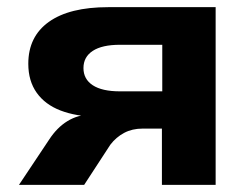

<svg xmlns="http://www.w3.org/2000/svg" viewBox="-20 -516 703 536"><path d="M33 0 117 -126Q139 -160 168.5 -178Q198 -196 233 -196H252L250 -190Q192 -191 149 -207.5Q106 -224 82.5 -257Q59 -290 59 -338Q59 -414 116.5 -455Q174 -496 282 -496H582V0H432V-157H378Q349 -157 326.5 -145Q304 -133 288 -112L215 0ZM315 -261H433V-391H315Q265 -391 239 -374Q213 -357 213 -326Q213 -295 239 -278Q265 -261 315 -261Z"/></svg>

Font: Nunito Sans 10pt SemiExpanded ExtraBold
Style: Regular
Weight: 800
Width: 6
Designer: Vernon Adams
Foundry: Vernon Adams
Version: Version 3.101;gftools[0.9.27]